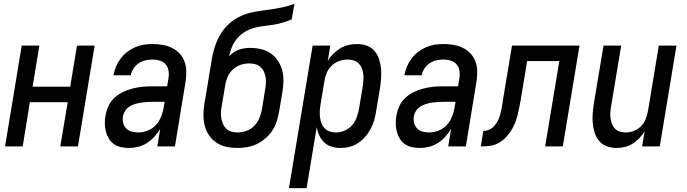

<svg xmlns="http://www.w3.org/2000/svg" viewBox="-20 -755 3540 990"><path d="M6 0 92 -520H183L148 -308H342L377 -520H468L382 0H291L329 -228H134L97 0Z M645 8Q624 8 603.5 3.5Q583 -1 567.5 -12Q552 -23 541.5 -40Q531 -57 526 -76.5Q521 -96 520.5 -116.5Q520 -137 524 -159Q528 -183 539 -207.5Q550 -232 570 -250.5Q590 -269 614 -280.5Q638 -292 663.5 -298.5Q689 -305 714 -307.5Q739 -310 764 -310H842L848 -348Q852 -368 849.5 -387.5Q847 -407 835.5 -421.5Q824 -436 805.5 -442Q787 -448 767 -448Q749 -448 730.5 -444Q712 -440 695.5 -429Q679 -418 668.5 -401.5Q658 -385 654 -367H565Q569 -389 578 -411Q587 -433 601.5 -452.5Q616 -472 635.5 -487Q655 -502 677 -511.5Q699 -521 721.5 -524.5Q744 -528 767 -528Q793 -528 819 -523.5Q845 -519 867 -508Q889 -497 906 -479Q923 -461 931.5 -437.5Q940 -414 940.5 -387.5Q941 -361 937 -335L882 0H791L806 -90Q793 -69 776 -50Q759 -31 737.5 -17.5Q716 -4 692 2Q668 8 645 8ZM693 -72Q717 -72 741.5 -81.5Q766 -91 783.5 -110Q801 -129 810.5 -153Q820 -177 824 -201L829 -230H764Q749 -230 734.5 -229Q720 -228 705 -225.5Q690 -223 675.5 -218.5Q661 -214 647.5 -205.5Q634 -197 625.5 -184Q617 -171 614 -156Q611 -138 615 -121.5Q619 -105 630.5 -93Q642 -81 658.5 -76.5Q675 -72 693 -72Z M1205 8Q1175 8 1147 2Q1119 -4 1096.5 -19Q1074 -34 1058.5 -56.5Q1043 -79 1036 -106Q1029 -133 1029 -162Q1029 -191 1034 -221L1051 -321Q1055 -346 1059 -372Q1063 -398 1068 -424Q1072 -453 1078.5 -481Q1085 -509 1096 -536.5Q1107 -564 1124 -589.5Q1141 -615 1164 -635Q1187 -655 1214 -668.5Q1241 -682 1269.5 -689Q1298 -696 1326.5 -699.5Q1355 -703 1384 -707.5Q1413 -712 1441.5 -718.5Q1470 -725 1498 -735L1484 -655Q1461 -645 1436.5 -638Q1412 -631 1387.5 -627Q1363 -623 1338.5 -620.5Q1314 -618 1289.5 -611Q1265 -604 1242.5 -590.5Q1220 -577 1203 -557Q1186 -537 1176 -513Q1166 -489 1161 -465Q1172 -476 1185 -485Q1198 -494 1212.5 -499Q1227 -504 1241.5 -506Q1256 -508 1271 -508Q1299 -508 1326.5 -501.5Q1354 -495 1376 -479.5Q1398 -464 1413 -441.5Q1428 -419 1435 -392.5Q1442 -366 1441.5 -337Q1441 -308 1436 -279L1419 -179Q1415 -155 1407 -130Q1399 -105 1384.5 -82.5Q1370 -60 1349 -42Q1328 -24 1304.5 -12.5Q1281 -1 1255.5 3.5Q1230 8 1205 8ZM1206 -72Q1228 -72 1251.5 -80.5Q1275 -89 1292 -107Q1309 -125 1318 -147.5Q1327 -170 1331 -193L1347 -293Q1350 -309 1351 -325Q1352 -341 1349.5 -356.5Q1347 -372 1340.5 -386Q1334 -400 1322.5 -410Q1311 -420 1296 -424Q1281 -428 1265 -428Q1243 -428 1220.5 -420.5Q1198 -413 1180.5 -396.5Q1163 -380 1153.5 -358Q1144 -336 1141 -314L1123 -207Q1120 -191 1119.5 -175Q1119 -159 1121.5 -143.5Q1124 -128 1130.5 -114Q1137 -100 1148 -90Q1159 -80 1174.5 -76Q1190 -72 1206 -72Z M1470 215 1592 -520H1683L1670 -440Q1681 -460 1698 -477Q1715 -494 1735 -506Q1755 -518 1777 -523Q1799 -528 1821 -528Q1847 -528 1871 -519.5Q1895 -511 1910.5 -493Q1926 -475 1934 -451.5Q1942 -428 1944.5 -402.5Q1947 -377 1945 -351Q1943 -325 1939 -299L1919 -179Q1916 -157 1909 -134Q1902 -111 1891 -90Q1880 -69 1863.5 -50Q1847 -31 1826.5 -17.5Q1806 -4 1783 2Q1760 8 1737 8Q1713 8 1690.5 1.5Q1668 -5 1652 -20.5Q1636 -36 1626.5 -56Q1617 -76 1613 -99L1561 215ZM1713 -72Q1735 -72 1757 -81.5Q1779 -91 1795 -109Q1811 -127 1819 -149Q1827 -171 1831 -193L1851 -313Q1853 -328 1854 -344Q1855 -360 1853 -375.5Q1851 -391 1845 -405Q1839 -419 1828.5 -429Q1818 -439 1803 -443.5Q1788 -448 1773 -448Q1751 -448 1729.5 -440.5Q1708 -433 1691 -417Q1674 -401 1665 -380Q1656 -359 1653 -338L1633 -218Q1630 -201 1629 -184Q1628 -167 1630 -151Q1632 -135 1637.5 -120Q1643 -105 1654 -93.5Q1665 -82 1680.5 -77Q1696 -72 1713 -72Z M2145 8Q2124 8 2103.5 3.5Q2083 -1 2067.5 -12Q2052 -23 2041.5 -40Q2031 -57 2026 -76.5Q2021 -96 2020.5 -116.5Q2020 -137 2024 -159Q2028 -183 2039 -207.5Q2050 -232 2070 -250.5Q2090 -269 2114 -280.5Q2138 -292 2163.5 -298.5Q2189 -305 2214 -307.5Q2239 -310 2264 -310H2342L2348 -348Q2352 -368 2349.5 -387.5Q2347 -407 2335.5 -421.5Q2324 -436 2305.5 -442Q2287 -448 2267 -448Q2249 -448 2230.5 -444Q2212 -440 2195.5 -429Q2179 -418 2168.5 -401.5Q2158 -385 2154 -367H2065Q2069 -389 2078 -411Q2087 -433 2101.5 -452.5Q2116 -472 2135.5 -487Q2155 -502 2177 -511.5Q2199 -521 2221.5 -524.5Q2244 -528 2267 -528Q2293 -528 2319 -523.5Q2345 -519 2367 -508Q2389 -497 2406 -479Q2423 -461 2431.5 -437.5Q2440 -414 2440.5 -387.5Q2441 -361 2437 -335L2382 0H2291L2306 -90Q2293 -69 2276 -50Q2259 -31 2237.5 -17.5Q2216 -4 2192 2Q2168 8 2145 8ZM2193 -72Q2217 -72 2241.5 -81.5Q2266 -91 2283.5 -110Q2301 -129 2310.5 -153Q2320 -177 2324 -201L2329 -230H2264Q2249 -230 2234.5 -229Q2220 -228 2205 -225.5Q2190 -223 2175.5 -218.5Q2161 -214 2147.5 -205.5Q2134 -197 2125.5 -184Q2117 -171 2114 -156Q2111 -138 2115 -121.5Q2119 -105 2130.5 -93Q2142 -81 2158.5 -76.5Q2175 -72 2193 -72Z M2459 0 2472 -80Q2487 -80 2501.5 -86Q2516 -92 2527 -104Q2538 -116 2545.5 -130Q2553 -144 2557.5 -158.5Q2562 -173 2565 -187.5Q2568 -202 2570 -217Q2571 -220 2571.5 -223Q2572 -226 2572 -230V-231Q2573 -238 2574.5 -246Q2576 -254 2577 -261L2620 -520H2968L2882 0H2791L2864 -440H2698L2666 -246Q2662 -225 2658 -203.5Q2654 -182 2648.5 -160.5Q2643 -139 2634.5 -118Q2626 -97 2613 -77.5Q2600 -58 2583 -41.5Q2566 -25 2545.5 -15Q2525 -5 2503 -2.5Q2481 0 2459 0Z M3158 8Q3132 8 3108.5 -1Q3085 -10 3069.5 -28Q3054 -46 3046.5 -69.5Q3039 -93 3036.5 -118Q3034 -143 3036 -169Q3038 -195 3042 -221L3092 -520H3183L3131 -207Q3128 -192 3127 -176Q3126 -160 3128 -145Q3130 -130 3135.5 -116Q3141 -102 3151 -91.5Q3161 -81 3175.5 -76.5Q3190 -72 3206 -72Q3227 -72 3248 -80Q3269 -88 3285 -104Q3301 -120 3309 -140.5Q3317 -161 3321 -182L3377 -520H3468L3382 0H3291L3304 -78Q3292 -59 3276 -42Q3260 -25 3241 -13.5Q3222 -2 3200.5 3Q3179 8 3158 8Z"/></svg>

Font: Iosevka SS04 Medium
Style: Italic
Weight: 500
Italic angle: -9°
Monospace: yes
Designer: Belleve Invis
Foundry: Belleve Invis
Version: Version 19.0.0; ttfautohint (v1.8.4)